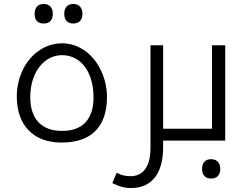

<svg xmlns="http://www.w3.org/2000/svg" viewBox="-20 -711 1244 971"><path d="M201 -592C230 -592 247 -609 247 -641C247 -673 230 -691 201 -691C176 -691 155 -677 155 -641C155 -604 176 -592 201 -592ZM351 -592C381 -592 397 -611 397 -641C397 -670 381 -691 351 -691C322 -691 305 -673 305 -641C305 -609 322 -592 351 -592Z M291 10C444 10 521 -72 521 -220C521 -311 480 -404 410 -454C373 -480 334 -492 294 -492C210 -492 135 -440 95 -357C75 -315 65 -270 65 -223C65 -76 150 10 291 10ZM294 -49C190 -49 133 -109 133 -220C133 -346 204 -432 293 -432C392 -432 453 -343 453 -218C453 -107 397 -49 294 -49Z M805 0H926C929 0 931 -2 931 -5V-56C931 -59 929 -60 926 -60H805V-482H741V39C741 126 707 180 641 180C615 180 596 176 570 163L548 215C580 231 610 240 642 240C748 240 805 166 805 34Z M1048 192C1078 192 1094 173 1094 143C1094 114 1078 94 1048 94C1019 94 1002 111 1002 143C1002 175 1019 192 1048 192Z M916 0H1119V-482H1052V-60H916C913 -60 911 -59 911 -56V-5C911 -2 913 0 916 0Z"/></svg>

Font: Noto Kufi Arabic Light
Style: Regular
Weight: 300
Designer: Monotype Design Team, David Williams, Khaled Hosny
Foundry: Google LLC
Version: Version 2.109